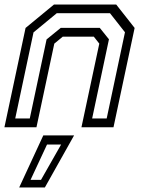

<svg xmlns="http://www.w3.org/2000/svg" viewBox="-22 -560 632 845"><path d="M-2.5 0 90.5 -437 215.5 -540H489.5L570.5 -437L477.5 0H336.5L415 -368L391 -398.5H254L217 -368L138.5 0ZM45 -38.5H109L183 -386.5L245.5 -437.5H417L457.5 -387L383.5 -38.5H447.5L528 -418L462 -502H228L125.5 -417.5ZM62.5 265 168.5 36H304L175.5 265ZM112.5 231.5H158.5L247 76H185Z"/></svg>

Font: Tourney
Style: Italic
Weight: 400
Italic angle: -12°
Version: Version 1.015